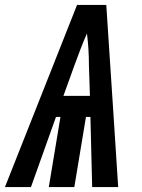

<svg xmlns="http://www.w3.org/2000/svg" viewBox="-55 -755 575 775"><path d="M-35 0 256 -735H374L403 -294L422 0H317L310 -283H292L245 0H142L189 -283H171L70 0ZM201 -368H308L304 -490Q304 -523 302 -555.5Q300 -588 296 -620Q282 -588 269.5 -555.5Q257 -523 245 -490Z"/></svg>

Font: Iosevka SS04 Heavy
Style: Italic
Weight: 900
Italic angle: -9°
Monospace: yes
Designer: Belleve Invis
Foundry: Belleve Invis
Version: Version 19.0.0; ttfautohint (v1.8.4)